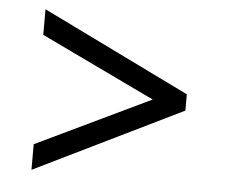

<svg xmlns="http://www.w3.org/2000/svg" viewBox="-42 -645 684 584"><g transform="rotate(5 300.0 -353.0)"><path d="M74.2 -186 422.9 -353 74.2 -520V-598.1L524.9 -377.9V-328.1L74.2 -107.9Z"/></g></svg>

Font: Apple Sans Adjectives
Style: Regular
Weight: 400
Monospace: yes
Foundry: Apple Sans Adjectives
Version: Version 0.01